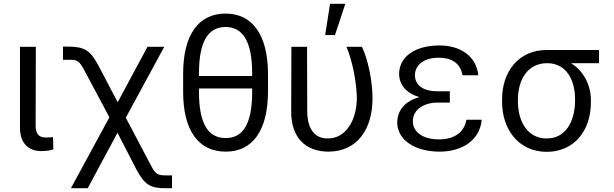

<svg xmlns="http://www.w3.org/2000/svg" viewBox="-20 -794 3254 1018"><path d="M86 -546V-116C86 -36 130 7 198 7C226 7 250 3 263 -2L261 -67C255 -66 242 -65 221 -65C187 -65 169 -85 169 -126L170 -546Z M356 204H445L603 -90L704 106C748 187 778 205 864 204H892V136H864C814 136 805 131 776 75L647 -170L851 -546H762L604 -252L501 -448C458 -528 428 -546 342 -547H314V-477H342C392 -478 400 -472 430 -416L560 -172Z M1401 -311V-399C1401 -614 1315 -722 1176 -722C1035 -722 950 -613 951 -399V-311C950 -97 1036 10 1177 10C1316 10 1401 -97 1401 -311ZM1035 -303V-325H1317V-303C1316 -134 1267 -62 1177 -62C1083 -62 1036 -138 1035 -303ZM1035 -391V-409C1036 -573 1082 -650 1176 -651C1267 -650 1316 -576 1317 -409V-391Z M1525 -546 1524 -203C1523 -62 1603 10 1721 10C1875 10 1956 -111 1955 -274C1955 -370 1929 -484 1899 -546H1817C1849 -469 1870 -363 1872 -275C1872 -158 1814 -59 1718 -60C1653 -59 1610 -105 1609 -202L1608 -546ZM1704 -608H1756L1811 -774H1730Z M2086 -144C2087 -53 2178 10 2311 10C2433 10 2525 -53 2534 -159H2453C2441 -96 2395 -55 2306 -55C2220 -55 2169 -96 2169 -150C2168 -215 2231 -250 2299 -250H2365V-310H2299C2224 -310 2180 -342 2180 -396C2181 -449 2227 -488 2306 -488C2374 -488 2421 -460 2432 -395H2516C2505 -497 2421 -553 2310 -553C2184 -553 2097 -496 2096 -402C2097 -343 2135 -299 2204 -279C2130 -259 2087 -212 2086 -144Z M2642 -264V-258C2641 -103 2734 11 2879 11C3022 11 3114 -99 3113 -254V-260C3114 -346 3071 -421 3007 -459H3156V-529H2879C2731 -529 2641 -416 2642 -264ZM2726 -258V-264C2726 -375 2780 -459 2881 -459C2979 -459 3029 -376 3029 -267V-262C3029 -144 2974 -59 2879 -60C2782 -59 2726 -143 2726 -258Z"/></svg>

Font: Wafeq
Style: Regular
Weight: 400
Designer: Rasmus Andersson & Azza Alameddine
Foundry: Google & TypeTogether
Version: Version 3.000;FEAKit 1.0